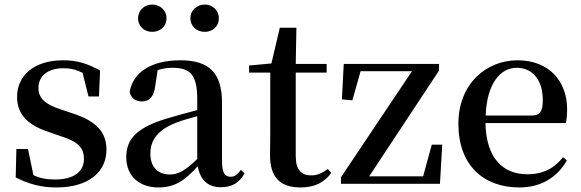

<svg xmlns="http://www.w3.org/2000/svg" viewBox="-20 -808 2554 844"><path d="M228 16C369 16 448 -52 448 -150C448 -225 406 -274 304 -308L250 -326C175 -350 149 -378 149 -422C149 -473 189 -508 259 -508C290 -508 316 -502 343 -488L369 -384H415L420 -498C366 -528 320 -543 258 -543C127 -543 55 -474 55 -382C55 -303 106 -257 191 -229L245 -210C326 -185 349 -156 349 -110C349 -53 305 -19 221 -19C183 -19 154 -25 127 -38L103 -153H52L49 -28C105 0 158 16 228 16Z M649 -668C682 -668 712 -690 712 -728C712 -764 682 -788 649 -788C616 -788 587 -764 587 -728C587 -690 616 -668 649 -668ZM880 -668C913 -668 942 -690 942 -728C942 -764 913 -788 880 -788C847 -788 817 -764 817 -728C817 -690 847 -668 880 -668ZM950 15C999 15 1032 -4 1055 -46L1039 -61C1021 -38 1010 -31 994 -31C969 -31 956 -47 956 -100V-356C956 -488 899 -543 773 -543C644 -543 565 -490 550 -404C556 -376 576 -362 604 -362C633 -362 657 -380 662 -428L673 -500C696 -507 717 -510 738 -510C816 -510 847 -480 847 -372V-324C806 -313 763 -302 727 -291C583 -250 535 -199 535 -117C535 -33 594 16 676 16C751 16 793 -16 849 -77C860 -19 892 15 950 15ZM847 -109C792 -55 760 -41 727 -41C676 -41 641 -71 641 -133C641 -194 676 -238 753 -268C778 -278 812 -288 847 -297Z M1302 16C1364 16 1407 -7 1436 -48L1421 -65C1394 -46 1375 -37 1347 -37C1305 -37 1280 -62 1280 -121V-489H1416V-527H1280L1283 -686H1210L1173 -529L1075 -520V-489H1168V-223C1168 -185 1167 -161 1167 -126C1167 -29 1211 16 1302 16Z M1479 0H1914L1924 -172H1878L1840 -33H1603L1910 -498V-527H1491L1483 -371L1529 -367L1565 -495H1791L1479 -29Z M2263 16C2358 16 2429 -28 2472 -103L2455 -117C2417 -69 2369 -42 2298 -42C2193 -42 2117 -110 2114 -267H2467C2471 -284 2473 -303 2473 -328C2473 -449 2395 -543 2255 -543C2117 -543 1995 -439 1995 -264C1995 -81 2106 16 2263 16ZM2115 -300C2120 -440 2179 -510 2251 -510C2322 -510 2366 -455 2366 -369C2366 -320 2355 -300 2316 -300Z"/></svg>

Font: Noto Serif CJK JP SemiBold
Style: Regular
Weight: 600
Designer: Ryoko NISHIZUKA 西塚涼子 (kana & ideographs); Frank Grießhammer (Latin, Greek & Cyrillic); Wenlong ZHANG 张文龙 (bopomofo); San
Foundry: Adobe
Version: Version 2.001;hotconv 1.1.0;makeotfexe 2.6.0